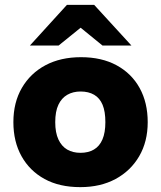

<svg xmlns="http://www.w3.org/2000/svg" viewBox="-20 -760 662 789"><path d="M310 9Q224 9 163 -24.5Q102 -58 68.5 -118Q35 -178 35 -258Q35 -339 70 -399Q105 -459 167 -492Q229 -525 313 -525Q398 -525 459.5 -491.5Q521 -458 554 -398Q587 -338 587 -258Q587 -178 552 -118Q517 -58 455 -24.5Q393 9 310 9ZM311 -132Q343 -132 366 -145.5Q389 -159 401 -187Q413 -215 413 -258Q413 -302 401.5 -329.5Q390 -357 367 -370.5Q344 -384 311 -384Q280 -384 256.5 -370.5Q233 -357 220 -329.5Q207 -302 207 -258Q207 -215 220 -187Q233 -159 256 -145.5Q279 -132 311 -132ZM401 -573 287 -666 255 -740H367L520 -573ZM103 -573 255 -740H367L336 -666L221 -573Z"/></svg>

Font: REM Medium
Style: Bold
Weight: 700
Version: Version 1.005;gftools[0.9.28]